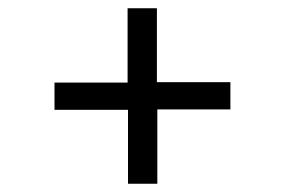

<svg xmlns="http://www.w3.org/2000/svg" viewBox="-20 -583 690 465"><path d="M290 -138V-317H112V-383H289V-563H360V-384H538V-318H361V-138Z"/></svg>

Font: REM Medium Light
Style: Regular
Weight: 300
Version: Version 1.005;gftools[0.9.28]